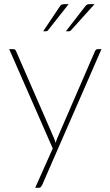

<svg xmlns="http://www.w3.org/2000/svg" viewBox="-20 -731 534 930"><path d="M471.5 -493 184 165.5Q181.5 170.5 178 174.5Q174.5 178.5 168 178.5H150.5L235.5 -12L24.5 -493H44.5Q50 -493 53.2 -490Q56.5 -487 57.5 -484L241.5 -62Q246.5 -51 249 -39Q252.5 -49.5 257.5 -62L440.5 -484Q442.5 -488 445.8 -490.5Q449 -493 453 -493ZM312.5 -711 213.5 -585.5Q209.5 -579.5 201.5 -579.5H189L268.5 -698Q273.5 -705.5 278.2 -708.2Q283 -711 293 -711ZM438 -711 325 -585.5Q320.5 -579.5 313 -579.5H299L391 -698Q396.5 -705.5 400.8 -708.2Q405 -711 415 -711Z"/></svg>

Font: Lato ExtraLight
Style: Regular
Weight: 275
Designer: Lukasz Dziedzic with Adam Twardoch and Botio Nikoltchev
Foundry: tyPoland Lukasz Dziedzic
Version: Version 2.015; 2015-08-06; http://www.latofonts.com/